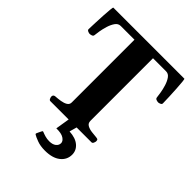

<svg xmlns="http://www.w3.org/2000/svg" viewBox="-259 -826 1202 1202"><g transform="rotate(45 342.0 -225.0)"><path d="M163.1 0Q154.8 0 150.6 -9.8Q146.5 -19.5 146.5 -24.9Q146.5 -41 162.6 -43Q185.5 -44.4 208.7 -48.1Q231.9 -51.8 247.6 -61.3Q263.2 -70.8 263.2 -88.9V-644.5H141.1Q119.9 -644.5 106.1 -625Q92.3 -605.5 83.7 -577.9Q75.2 -550.3 71.1 -524.9Q67.1 -499.5 66 -487.8Q64.9 -478.5 55.4 -475.1Q45.9 -471.7 38.2 -471.7Q32.9 -471.7 23 -475.8Q13.2 -480 13.2 -488.3Q14 -512.2 15.3 -546.6Q16.7 -581.1 18.6 -614.5Q20.5 -647.9 22.8 -670.4Q25.1 -692.9 27.8 -692.9H656.2Q659 -692.9 661.3 -670.4Q663.6 -647.9 665.6 -614.5Q667.6 -581.1 669.1 -546.6Q670.5 -512.2 670.9 -488.3Q670.9 -480 661.1 -475.8Q651.4 -471.7 646 -471.7Q638.2 -471.7 628.7 -475.1Q619.1 -478.5 617.9 -487.8Q616.7 -499.5 612.7 -524.9Q608.8 -550.3 600.3 -577.9Q591.8 -605.5 578 -625Q564.2 -644.5 543 -644.5H427.2V-90.3Q427.2 -69.3 443.6 -59.8Q460 -50.3 483.2 -47.4Q506.3 -44.4 525.9 -43Q536.1 -42 539.8 -39.1Q543.5 -36.1 543.5 -24.9Q543.5 -19.5 539.3 -9.8Q535.2 0 526.9 0ZM357.4 243.2Q316.4 243.2 286.9 231.9Q257.3 220.7 246.1 213.4Q240.2 210 243.2 203.6Q245.1 199.2 250.2 188.2Q255.4 177.2 258.8 170.9Q261.7 164.6 267.6 167Q281.7 172.9 298.6 177.7Q315.4 182.6 335.4 182.6Q364.3 182.6 380.4 169.9Q396.5 157.2 396.5 138.2Q396.5 120.6 375.2 106.7Q354 92.8 309.6 93.8L326.2 -8.8H397.9L381.8 48.8Q437 51.8 466.8 77.1Q496.6 102.5 496.6 140.1Q496.6 185.5 460 214.4Q423.3 243.2 357.4 243.2Z"/></g></svg>

Font: Gelasio
Style: Regular
Weight: 400
Designer: Eben Sorkin
Foundry: Eben Sorkin
Version: Version 1.008